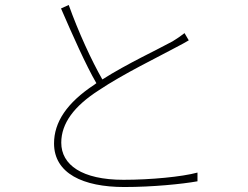

<svg xmlns="http://www.w3.org/2000/svg" viewBox="-20 -743 996 771"><path d="M721 -610C706 -598 692 -589 673 -577C615 -545 490 -487 391 -424C348 -499 295 -614 256 -723L225 -709C271 -603 325 -481 367 -409L359 -403C248 -330 197 -252 197 -167C197 -47 313 8 479 8C593 8 712 -4 773 -15V-50C710 -33 585 -21 476 -21C309 -21 226 -81 226 -170C226 -248 278 -317 376 -380C474 -446 619 -516 687 -553C708 -564 725 -573 738 -581Z"/></svg>

Font: Kinto Sans Thin
Style: Regular
Weight: 100
Designer: Authors: Ryoko NISHIZUKA  (kana & ideographs); Paul D. Hunt (Latin, Greek & Cyrillic); Wenlong ZHANG  (bopomofo); Sandol
Foundry: Adobe Systems Incorporated, ookami Inc.
Version: Version 0.001